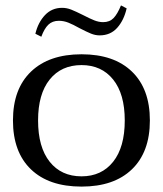

<svg xmlns="http://www.w3.org/2000/svg" viewBox="-20 -681 603 711"><path d="M111 -556Q121 -598 146.5 -625Q172 -652 210 -652Q227 -652 243.5 -645.5Q260 -639 288 -625Q313 -612 329.5 -605.5Q346 -599 362 -599Q386 -599 400.5 -614Q415 -629 428 -661L449 -650Q439 -606 414 -578Q389 -550 349 -550Q333 -550 317 -556.5Q301 -563 274 -577Q251 -590 233.5 -597Q216 -604 198 -604Q174 -604 159 -589.5Q144 -575 133 -545ZM28 -235Q28 -352 95 -416Q162 -480 282 -480Q402 -480 468.5 -416Q535 -352 535 -235Q535 -118 468.5 -54Q402 10 282 10Q161 10 94.5 -54Q28 -118 28 -235ZM442 -235Q442 -333 399 -386.5Q356 -440 282 -440Q207 -440 164 -386.5Q121 -333 121 -235Q121 -136 164 -82Q207 -28 282 -28Q356 -28 399 -82Q442 -136 442 -235Z"/></svg>

Font: TavirajRegular
Style: Regular
Weight: 400
Designer: Katatrad Team
Foundry: CadsonDemak
Version: Version 1.000